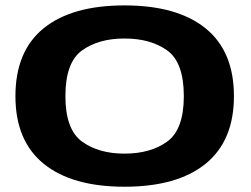

<svg xmlns="http://www.w3.org/2000/svg" viewBox="-20 -702 952 728"><path d="M452 6Q652 6 759.5 -81Q867 -168 867 -337.5Q867 -507.5 759.5 -594.5Q652 -681.5 452 -681.5Q252.5 -681.5 145.5 -594.8Q38.5 -508 38.5 -337.5Q38.5 -168 145.8 -81Q253 6 452 6ZM452 -119.5Q354 -119.5 291 -165.2Q228 -211 228 -337.5Q228 -465.5 291 -510.8Q354 -556 452 -556Q551 -556 614 -510.8Q677 -465.5 677 -337.5Q677 -211 614 -165.2Q551 -119.5 452 -119.5Z"/></svg>

Font: Anybody Expanded
Style: Bold
Weight: 700
Width: 7
Designer: Tyler Finck
Foundry: Etcetera Type Company
Version: Version 1.113;gftools[0.9.25]